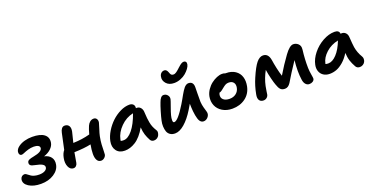

<svg xmlns="http://www.w3.org/2000/svg" viewBox="-28 -1552 4583 2364"><g transform="rotate(-20 2263.5 -370.5)"><path d="M217.8 36.1Q119.6 36.1 58.8 -3.2Q-2 -42.5 7.8 -99.1Q12.2 -120.6 27.3 -133.3Q42.5 -146 62 -146Q72.8 -146 83.7 -139.2Q94.7 -132.3 106.7 -122.6Q118.7 -112.8 134 -102.8Q149.4 -92.8 175.5 -85.9Q201.7 -79.1 234.9 -79.1Q278.8 -79.1 307.4 -94.2Q335.9 -109.4 339.8 -133.8Q344.2 -160.6 315.7 -177.7Q287.1 -194.8 219.2 -208Q181.6 -214.4 167.5 -228Q153.3 -241.7 157.2 -264.2Q160.6 -284.2 180.4 -294.2Q200.2 -304.2 248 -313Q353 -332.5 361.8 -377.9Q365.2 -400.9 343.5 -413.3Q321.8 -425.8 286.1 -425.8Q246.6 -425.8 210.9 -415Q175.3 -404.3 151.4 -393.6Q127.4 -382.8 116.2 -382.8Q97.2 -382.8 88.1 -397.7Q79.1 -412.6 83 -434.1Q89.4 -467.3 124.8 -493.7Q160.2 -520 208.3 -533Q256.3 -545.9 307.1 -545.9Q415 -545.9 465.1 -506.6Q515.1 -467.3 502.9 -397.9Q496.1 -358.9 460.9 -324.5Q425.8 -290 366.2 -270Q424.3 -257.3 452.1 -219.2Q480 -181.2 470.2 -126Q458 -55.2 387.2 -9.5Q316.4 36.1 217.8 36.1Z M658.7 -7.8Q615.2 -7.8 594.2 -55.9Q573.2 -104 586.4 -168.9Q597.2 -225.6 625.5 -258.8Q631.8 -288.6 647.7 -361.6Q663.6 -434.6 670.4 -467.8Q676.8 -499.5 692.1 -519.3Q707.5 -539.1 731.4 -539.1Q769 -539.1 786.6 -512.5Q804.2 -485.8 794.4 -438Q778.3 -365.7 760.7 -301.8Q877.4 -304.7 980.5 -333Q999.5 -402.3 1014.6 -435.1Q1027.3 -463.9 1048.6 -481Q1069.8 -498 1096.7 -498Q1122.1 -498 1135.3 -477.8Q1148.4 -457.5 1142.6 -429.2Q1138.7 -410.6 1120.4 -355.7Q1102.1 -300.8 1095.7 -268.1Q1085 -214.4 1081.8 -165.3Q1078.6 -116.2 1078.9 -82.5Q1079.1 -48.8 1076.7 -35.2Q1072.3 -12.7 1052.5 4.2Q1032.7 21 1009.8 21Q975.1 21 957.5 -9.8Q939.9 -40.5 940.4 -92.5Q940.9 -144.5 953.6 -212.9Q869.1 -193.8 734.4 -189.9Q729.5 -165.5 722.2 -119.6Q714.8 -73.7 711.4 -58.1Q707.5 -36.6 692.9 -22.2Q678.2 -7.8 658.7 -7.8Z M1327.1 4.9Q1253.4 4.9 1217.5 -44.2Q1181.6 -93.3 1196.3 -167Q1208.5 -228 1246.3 -290Q1284.2 -352.1 1335.2 -400.1Q1386.2 -448.2 1448.5 -478.5Q1510.7 -508.8 1568.4 -508.8Q1600.6 -508.8 1618.2 -490.7Q1635.7 -472.7 1631.3 -439.9Q1634.3 -440.9 1641.1 -440.9Q1671.4 -440.9 1690.7 -419.2Q1710 -397.5 1712.4 -365.2Q1712.9 -359.9 1713.4 -349.6Q1716.3 -302.2 1718.5 -278.6Q1720.7 -254.9 1727.1 -220.2Q1733.4 -185.5 1745.1 -157.7Q1756.8 -129.9 1775.4 -100.1Q1785.6 -86.9 1783.7 -68.1Q1781.7 -49.3 1773.9 -32Q1766.1 -14.6 1747.8 -2.4Q1729.5 9.8 1706.5 9.8Q1674.8 9.8 1659.2 -16.1Q1635.7 -59.1 1622.6 -99.9Q1609.4 -140.6 1605.5 -198.2Q1575.2 -143.1 1539.3 -102.3Q1503.4 -61.5 1467 -38.8Q1430.7 -16.1 1396 -5.6Q1361.3 4.9 1327.1 4.9ZM1320.3 -144Q1319.8 -141.1 1318.8 -135Q1317.9 -128.9 1317.4 -126Q1331.5 -121.1 1355.5 -121.1Q1412.1 -121.1 1471.2 -192.1Q1530.3 -263.2 1576.2 -394Q1482.4 -374.5 1410.2 -302.2Q1337.9 -230 1320.3 -144Z M2182.6 -569.8Q2115.2 -569.8 2079.8 -610.1Q2044.4 -650.4 2053.7 -698.2Q2058.1 -726.6 2075.7 -742.7Q2093.3 -758.8 2117.7 -758.8Q2147.5 -758.8 2163.1 -714.8Q2163.1 -714.4 2166 -707Q2168.9 -699.7 2169.4 -698.7Q2169.9 -697.8 2172.9 -691.9Q2175.8 -686 2177.5 -684.8Q2179.2 -683.6 2182.9 -679.9Q2186.5 -676.3 2190.2 -675.3Q2193.8 -674.3 2199.2 -673.1Q2204.6 -671.9 2210.9 -671.9Q2216.8 -671.9 2222.9 -673.6Q2229 -675.3 2236.3 -679.4Q2243.7 -683.6 2248.5 -686.5Q2253.4 -689.5 2262.2 -696.8Q2271 -704.1 2274.7 -707.3Q2278.3 -710.4 2288.1 -719.2Q2297.9 -728 2299.8 -730Q2302.2 -731.9 2309.8 -738.5Q2317.4 -745.1 2320.1 -747.6Q2322.8 -750 2329.3 -755.1Q2335.9 -760.3 2339.4 -762.5Q2342.8 -764.6 2348.4 -768.1Q2354 -771.5 2358.2 -772.9Q2362.3 -774.4 2367.2 -775.6Q2372.1 -776.9 2377 -776.9Q2397.5 -776.9 2406.2 -764.2Q2415 -751.5 2410.6 -729Q2405.8 -706.1 2386 -679Q2366.2 -651.9 2337.2 -627.2Q2308.1 -602.5 2266.6 -586.2Q2225.1 -569.8 2182.6 -569.8ZM1980 17.1Q1941.4 17.1 1915.8 -0.7Q1890.1 -18.6 1880.1 -47.6Q1870.1 -76.7 1868.4 -113.8Q1866.7 -150.9 1876 -189.9Q1885.7 -234.9 1906.2 -303.2Q1926.8 -371.6 1939.9 -403.8Q1965.3 -477.1 2004.9 -477.1Q2035.2 -477.1 2055.4 -453.6Q2075.7 -430.2 2069.8 -398.9Q2066.4 -382.3 2041.3 -313.2Q2016.1 -244.1 2007.8 -210Q1998.5 -175.8 1999 -146.5Q1999.5 -117.2 2017.1 -117.2Q2065.9 -117.2 2172.9 -293Q2187 -315.9 2204.6 -346.9Q2222.2 -377.9 2233.6 -398.7Q2245.1 -419.4 2259.8 -441.9Q2274.4 -464.4 2286.1 -477.8Q2297.9 -491.2 2312.3 -500Q2326.7 -508.8 2341.8 -508.8Q2375.5 -508.8 2391.1 -489.3Q2406.7 -469.7 2406.7 -436Q2406.7 -422.9 2405.3 -347.2Q2403.8 -271.5 2404.8 -241.2Q2407.7 -200.7 2417.7 -164.8Q2427.7 -128.9 2434.3 -107.4Q2440.9 -85.9 2438 -69.8Q2432.6 -42.5 2410.6 -22.7Q2388.7 -2.9 2360.8 -2.9Q2344.7 -2.9 2332.5 -10.7Q2320.3 -18.6 2311.8 -31.7Q2303.2 -44.9 2296.9 -66.4Q2290.5 -87.9 2286.4 -110.6Q2282.2 -133.3 2278.8 -165Q2273.9 -220.2 2273.9 -265.1Q2242.7 -211.9 2231.9 -194.8Q2171.4 -96.7 2105.5 -39.8Q2039.6 17.1 1980 17.1Z M2748.5 -27.8Q2673.3 -27.8 2618.7 -61.3Q2564 -94.7 2541.5 -149.4Q2519 -204.1 2531.2 -268.1Q2540 -311.5 2566.9 -351.1Q2593.8 -390.6 2628.4 -417.2Q2663.1 -443.8 2700.9 -459.5Q2738.8 -475.1 2770.5 -475.1Q2796.4 -475.1 2812.5 -466.8H2821.3Q2893.6 -466.8 2941.4 -433.6Q2989.3 -400.4 3005.9 -346.4Q3022.5 -292.5 3009.3 -226.1Q2990.2 -132.3 2918.5 -80.1Q2846.7 -27.8 2748.5 -27.8ZM2656.2 -248Q2647 -206.1 2674.8 -179.9Q2702.6 -153.8 2757.3 -153.8Q2806.2 -153.8 2840.6 -179.9Q2875 -206.1 2884.3 -250Q2893.6 -293.5 2873.5 -319.8Q2853.5 -346.2 2810.5 -346.2Q2787.1 -346.2 2769.3 -336.9Q2751.5 -327.6 2725.6 -306.2Q2707.5 -291.5 2700.4 -285.9Q2693.4 -280.3 2683.3 -274.9Q2673.3 -269.5 2663.6 -268.1Q2659.7 -260.7 2656.2 -248Z M3142.1 7.8Q3104 7.8 3087.4 -19Q3070.8 -45.9 3081.1 -95.2Q3100.6 -199.2 3140.1 -290Q3194.3 -416.5 3235.6 -466.3Q3276.9 -516.1 3321.3 -516.1Q3392.6 -516.1 3407.2 -421.9Q3413.6 -377 3427.2 -313.5Q3440.9 -250 3457 -201.2Q3528.8 -321.8 3605.5 -426.8Q3671.9 -518.1 3719.2 -518.1Q3753.4 -518.1 3780.3 -495.1Q3796.4 -480.5 3802.5 -462.6Q3808.6 -444.8 3805.2 -414.1Q3790.5 -297.4 3792.5 -181.2Q3793.5 -140.1 3802.2 -91.3Q3811 -42.5 3809.1 -32.2Q3804.7 -13.2 3786.1 -1Q3767.6 11.2 3741.2 11.2Q3712.4 11.2 3692.9 -11.5Q3673.3 -34.2 3668.5 -74.2Q3652.8 -178.7 3668.5 -329.1Q3570.8 -183.1 3513.2 -85Q3482.4 -37.1 3439.5 -37.1Q3400.4 -37.1 3380.9 -58.6Q3361.3 -80.1 3346.2 -126Q3335.4 -153.3 3319.3 -218Q3303.2 -282.7 3295.4 -336.9Q3245.1 -245.6 3225.1 -150.9Q3219.2 -124 3214.1 -87.4Q3209 -50.8 3208 -45.9Q3203.6 -22.9 3185.3 -7.6Q3167 7.8 3142.1 7.8Z M4021 -21Q3972.2 -21 3938.5 -43.9Q3904.8 -66.9 3892.1 -104.7Q3879.4 -142.6 3888.7 -187Q3903.3 -260.3 3959.2 -330.1Q4015.1 -399.9 4094 -443.8Q4172.9 -487.8 4248.5 -487.8Q4308.6 -487.8 4313 -439.9Q4316.9 -440.9 4326.7 -440.9Q4357.9 -440.9 4377.7 -420.4Q4397.5 -399.9 4399.9 -369.1Q4407.2 -261.2 4412.6 -228Q4425.3 -152.3 4464.8 -87.9Q4475.1 -72.3 4475.1 -52Q4475.1 -31.7 4466.3 -14.4Q4457.5 2.9 4439 14.9Q4420.4 26.9 4397 26.9Q4361.3 26.9 4344.7 -2Q4317.9 -49.8 4304 -92.8Q4290 -135.7 4286.6 -198.2Q4248.5 -135.3 4200.9 -94.2Q4153.3 -53.2 4109.6 -37.1Q4065.9 -21 4021 -21ZM4011.7 -160.2Q4010.7 -157.2 4010.7 -152.8Q4022.9 -147.9 4047.9 -147.9Q4101.1 -147.9 4156.7 -206.5Q4212.4 -265.1 4253.9 -373Q4160.6 -354 4093.5 -293.5Q4026.4 -232.9 4011.7 -160.2Z"/></g></svg>

Font: Shantell Sans Irregular
Style: Italic
Weight: 600
Italic angle: -11.31°
Designer: Stephen Nixon, Anya Danilova, Shantell Martin
Foundry: Arrow Type
Version: Version 1.006;[9816181b4]